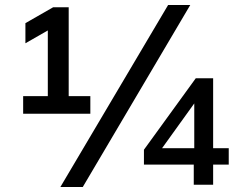

<svg xmlns="http://www.w3.org/2000/svg" viewBox="-20 -734 944 763"><path d="M72 -282V-352H170V-613L81 -562V-642L191 -705H253V-352H339V-282ZM309 9H220L648 -714H736ZM750 0V-80H552V-139L758 -423H827V-145H889V-80H827V0ZM752 -145V-323L624 -145Z"/></svg>

Font: Mulish SemiBold
Style: Regular
Weight: 600
Designer: Vernon Adams
Foundry: Vernon Adams
Version: Version 3.603; ttfautohint (v1.8.3)